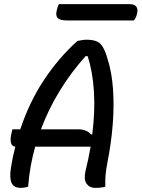

<svg xmlns="http://www.w3.org/2000/svg" viewBox="-20 -902 684 928"><path d="M116 0Q100 6 80 6Q47 6 36 -18Q25 -42 33 -92Q41 -144 54 -193Q36 -195 32.5 -214Q29 -233 36 -260L40 -277H78Q122 -409 192.5 -515.5Q263 -622 354 -704Q365 -706 375.5 -708Q386 -710 398 -710Q448 -710 467 -688.5Q486 -667 499 -620Q520 -556 526 -474.5Q532 -393 525 -302Q518 -211 499 -116Q492 -79 490 -53Q488 -27 489 0Q473 6 439 6Q413 6 398.5 -14Q384 -34 393 -74Q408 -135 418 -193H150Q123 -96 116 0ZM356 -277Q400 -277 420 -252L426 -253Q440 -365 434 -460Q428 -555 404 -630L394 -631Q324 -553 269 -463.5Q214 -374 178 -277ZM265 -882H607Q630 -882 639 -869.5Q648 -857 642 -835Q640 -825 636 -817Q632 -809 627 -803H308Q271 -803 259.5 -814Q248 -825 254 -851Q258 -871 265 -882Z"/></svg>

Font: Recursive Mn Csl St
Style: Italic
Weight: 400
Italic angle: -15°
Monospace: yes
Version: Version 1.079;hotconv 1.0.112;makeotfexe 2.5.65598; ttfautoh